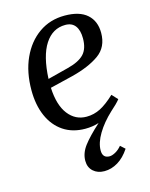

<svg xmlns="http://www.w3.org/2000/svg" viewBox="-114 -596 703 899"><g transform="rotate(-15 238.0 -147.0)"><path d="M47 -225Q47 -313 77.5 -380Q108 -447 162 -485Q216 -523 287 -523Q359 -523 395.5 -490.5Q432 -458 432 -401Q432 -332 382 -296.5Q332 -261 249 -240L138 -213Q142 -128 176.5 -83.5Q211 -39 265 -39Q301 -39 333 -55.5Q365 -72 403 -108L429 -80Q422 -71 410 -59Q398 -47 383 -34Q339 7 313 50.5Q287 94 287 131Q287 168 321 168Q333 168 349.5 159Q366 150 380 133L402 153Q377 191 345.5 210Q314 229 280 229Q247 229 226 210Q205 191 205 159Q205 122 231 87.5Q257 53 311 4Q280 14 245 14Q183 14 138.5 -16Q94 -46 70.5 -100Q47 -154 47 -225ZM138 -256 239 -282Q294 -296 318.5 -322Q343 -348 343 -398Q343 -437 327 -458.5Q311 -480 279 -480Q217 -480 180 -423Q143 -366 138 -256Z"/></g></svg>

Font: Literata 36pt
Style: Italic
Weight: 400
Italic angle: -2°
Designer: Latin by Veronika Burian and Jose Scaglione. Greek by Irene Vlachou. Cyrillic by Vera Evstafieva
Foundry: TypeTogether
Version: Version 3.002